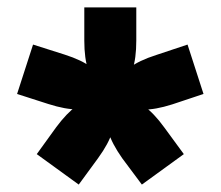

<svg xmlns="http://www.w3.org/2000/svg" viewBox="-20 -858 596 517"><path d="M309 -432Q281 -472 272 -502.5Q263 -533 264.5 -554Q266 -575 271.5 -586Q277 -597 277 -597Q277 -597 289 -598.5Q301 -600 321.5 -595Q342 -590 368 -572Q394 -554 423 -514L475 -443L362 -361ZM131 -515Q160 -554 186 -572.5Q212 -591 232.5 -595.5Q253 -600 265 -598.5Q277 -597 277 -597Q277 -597 282 -586Q287 -575 289 -554Q291 -533 282 -502.5Q273 -472 244 -432L192 -361L79 -443ZM26 -605 69 -738 154 -711Q201 -696 226 -676.5Q251 -657 262 -639Q273 -621 275 -609Q277 -597 277 -597Q277 -597 268.5 -588.5Q260 -580 240.5 -572Q221 -564 189 -563.5Q157 -563 110 -578ZM207 -838H347V-749Q347 -700 336.5 -670Q326 -640 312 -624Q298 -608 287.5 -602.5Q277 -597 277 -597Q277 -597 266.5 -602.5Q256 -608 242 -624Q228 -640 217.5 -670Q207 -700 207 -749ZM401 -710 485 -738 528 -605 444 -577Q397 -562 365 -563Q333 -564 313.5 -572Q294 -580 285.5 -588.5Q277 -597 277 -597Q277 -597 279 -609Q281 -621 292 -638.5Q303 -656 328.5 -675.5Q354 -695 401 -710Z"/></svg>

Font: Khand Variable Light
Style: Regular
Weight: 300
Designer: Satya Rajpurohit
Foundry: Indian Type Foundry
Version: Version 3.000